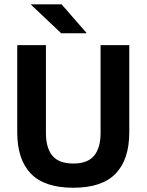

<svg xmlns="http://www.w3.org/2000/svg" viewBox="-20 -846 672 880"><path d="M316 14.5Q184 14.5 121.5 -50.2Q59 -115 59 -239.5V-639H190.5V-236.5Q190.5 -168 220.2 -132.2Q250 -96.5 316 -96.5Q381.5 -96.5 411.2 -132.2Q441 -168 441 -236.5V-639H572.5V-239.5Q572.5 -115 510 -50.2Q447.5 14.5 316 14.5ZM376.5 -695 262.5 -826H122V-824.5L260.5 -693.5H376.5Z"/></svg>

Font: Anek Malayalam Medium SemiBold
Style: Regular
Weight: 600
Version: Version 1.003